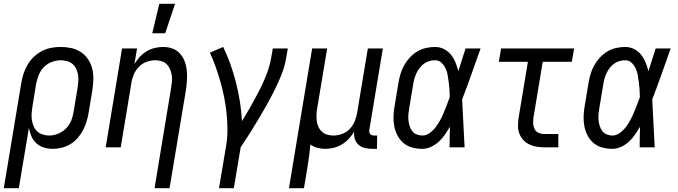

<svg xmlns="http://www.w3.org/2000/svg" viewBox="-48 -775 3568 1010"><path d="M-28 215 64 -339Q68 -364 76 -388Q84 -412 97 -434.5Q110 -457 129.5 -475.5Q149 -494 173 -506.5Q197 -519 221.5 -523.5Q246 -528 271 -528Q300 -528 327.5 -522Q355 -516 377.5 -501Q400 -486 415 -463.5Q430 -441 437 -414Q444 -387 443 -358.5Q442 -330 438 -301L418 -181Q414 -158 407 -134.5Q400 -111 388.5 -89.5Q377 -68 360.5 -49Q344 -30 322.5 -17Q301 -4 277 2Q253 8 230 8Q205 8 182.5 1Q160 -6 143.5 -21Q127 -36 117.5 -57.5Q108 -79 104 -102L51 215ZM211 -62Q235 -62 259 -72Q283 -82 301 -101Q319 -120 328 -144Q337 -168 340 -192L360 -312Q363 -330 364 -347.5Q365 -365 362.5 -381.5Q360 -398 353 -413Q346 -428 333.5 -438.5Q321 -449 304.5 -453.5Q288 -458 271 -458Q247 -458 222 -448Q197 -438 180 -419Q163 -400 154 -376Q145 -352 141 -328L123 -217Q120 -199 118.5 -181Q117 -163 119.5 -145.5Q122 -128 128.5 -112Q135 -96 147 -84.5Q159 -73 176 -67.5Q193 -62 211 -62Z M765 215 852 -312Q855 -329 856.5 -346Q858 -363 855.5 -379.5Q853 -396 846.5 -411Q840 -426 829 -437Q818 -448 802 -453Q786 -458 769 -458Q746 -458 722.5 -449.5Q699 -441 682 -423Q665 -405 655.5 -382.5Q646 -360 643 -337L587 0H508L594 -520H673L659 -438Q671 -458 687 -475.5Q703 -493 723 -505Q743 -517 765.5 -522.5Q788 -528 810 -528Q836 -528 859.5 -519.5Q883 -511 899 -493Q915 -475 923.5 -452Q932 -429 934.5 -404Q937 -379 935.5 -353Q934 -327 930 -301L844 215ZM753 -600 790 -755H873L821 -600Z M1104 215 1142 -11Q1149 -55 1148.5 -97.5Q1148 -140 1143.5 -182Q1139 -224 1131 -264.5Q1123 -305 1111.5 -345Q1100 -385 1086.5 -423.5Q1073 -462 1056 -498L1126 -528Q1148 -483 1164.5 -436Q1181 -389 1193.5 -340Q1206 -291 1214 -240.5Q1222 -190 1225 -138Q1241 -164 1256.5 -190.5Q1272 -217 1287 -244.5Q1302 -272 1316 -299Q1330 -326 1342 -354Q1354 -382 1363.5 -410.5Q1373 -439 1378 -468L1387 -520H1466L1457 -468Q1450 -426 1434 -385.5Q1418 -345 1398.5 -305.5Q1379 -266 1357.5 -227.5Q1336 -189 1313 -150.5Q1290 -112 1266.5 -74.5Q1243 -37 1218 0L1182 215Z M1472 215 1594 -520H1673L1621 -208Q1618 -191 1617 -174Q1616 -157 1618 -140.5Q1620 -124 1626.5 -109Q1633 -94 1644.5 -83Q1656 -72 1672 -67Q1688 -62 1705 -62Q1728 -62 1751.5 -70.5Q1775 -79 1792 -97Q1809 -115 1818 -137.5Q1827 -160 1831 -183L1887 -520H1966L1895 -93Q1894 -86 1895 -80Q1896 -74 1899.5 -70Q1903 -66 1908.5 -64Q1914 -62 1921 -62H1936L1935 8H1909Q1889 8 1870.5 3.5Q1852 -1 1838 -13.5Q1824 -26 1818.5 -44Q1813 -62 1815 -82Q1803 -62 1786.5 -44.5Q1770 -27 1750 -15Q1730 -3 1707.5 2.5Q1685 8 1663 8Q1642 8 1621.5 2.5Q1601 -3 1585 -15Q1582 15 1578 46Q1574 77 1569 107L1551 215Z M2173 8Q2146 8 2120 1Q2094 -6 2074.5 -22.5Q2055 -39 2043 -62Q2031 -85 2026 -111Q2021 -137 2022 -164.5Q2023 -192 2028 -219L2048 -339Q2052 -363 2059 -386.5Q2066 -410 2078 -431.5Q2090 -453 2107.5 -472Q2125 -491 2146.5 -504Q2168 -517 2192.5 -522.5Q2217 -528 2240 -528Q2266 -528 2287.5 -517Q2309 -506 2324 -487.5Q2339 -469 2348 -446.5Q2357 -424 2363 -401L2364 -404Q2373 -433 2382.5 -462Q2392 -491 2401 -520H2480Q2456 -453 2432.5 -386Q2409 -319 2383 -252Q2387 -189 2389.5 -126Q2392 -63 2396 0H2317Q2317 -27 2317.5 -54Q2318 -81 2319 -108Q2306 -87 2292 -66.5Q2278 -46 2260 -29.5Q2242 -13 2219 -2.5Q2196 8 2173 8ZM2174 -62Q2194 -62 2213 -76Q2232 -90 2245 -107.5Q2258 -125 2268.5 -144.5Q2279 -164 2287 -184Q2295 -204 2303 -224Q2311 -244 2318 -264Q2318 -284 2316.5 -303.5Q2315 -323 2312.5 -342Q2310 -361 2307 -379.5Q2304 -398 2296 -415Q2288 -432 2274.5 -445Q2261 -458 2241 -458Q2226 -458 2210 -453.5Q2194 -449 2181 -439Q2168 -429 2158 -415.5Q2148 -402 2141.5 -387.5Q2135 -373 2131 -358Q2127 -343 2125 -328L2105 -208Q2102 -192 2100.5 -175.5Q2099 -159 2100.5 -143.5Q2102 -128 2106.5 -113Q2111 -98 2120 -86Q2129 -74 2143.5 -68Q2158 -62 2174 -62Z M2815 0Q2794 0 2773.5 -3.5Q2753 -7 2735 -16Q2717 -25 2704 -39.5Q2691 -54 2684 -72.5Q2677 -91 2677 -112Q2677 -133 2680 -155L2729 -450H2576L2588 -520H2972L2960 -450H2807L2758 -155Q2756 -139 2757 -123.5Q2758 -108 2764.5 -95.5Q2771 -83 2785 -76.5Q2799 -70 2815 -70H2889V0Z M3173 8Q3146 8 3120 1Q3094 -6 3074.5 -22.5Q3055 -39 3043 -62Q3031 -85 3026 -111Q3021 -137 3022 -164.5Q3023 -192 3028 -219L3048 -339Q3052 -363 3059 -386.5Q3066 -410 3078 -431.5Q3090 -453 3107.5 -472Q3125 -491 3146.5 -504Q3168 -517 3192.5 -522.5Q3217 -528 3240 -528Q3266 -528 3287.5 -517Q3309 -506 3324 -487.5Q3339 -469 3348 -446.5Q3357 -424 3363 -401L3364 -404Q3373 -433 3382.5 -462Q3392 -491 3401 -520H3480Q3456 -453 3432.5 -386Q3409 -319 3383 -252Q3387 -189 3389.5 -126Q3392 -63 3396 0H3317Q3317 -27 3317.5 -54Q3318 -81 3319 -108Q3306 -87 3292 -66.5Q3278 -46 3260 -29.5Q3242 -13 3219 -2.5Q3196 8 3173 8ZM3174 -62Q3194 -62 3213 -76Q3232 -90 3245 -107.5Q3258 -125 3268.5 -144.5Q3279 -164 3287 -184Q3295 -204 3303 -224Q3311 -244 3318 -264Q3318 -284 3316.5 -303.5Q3315 -323 3312.5 -342Q3310 -361 3307 -379.5Q3304 -398 3296 -415Q3288 -432 3274.5 -445Q3261 -458 3241 -458Q3226 -458 3210 -453.5Q3194 -449 3181 -439Q3168 -429 3158 -415.5Q3148 -402 3141.5 -387.5Q3135 -373 3131 -358Q3127 -343 3125 -328L3105 -208Q3102 -192 3100.5 -175.5Q3099 -159 3100.5 -143.5Q3102 -128 3106.5 -113Q3111 -98 3120 -86Q3129 -74 3143.5 -68Q3158 -62 3174 -62Z"/></svg>

Font: Iosevka Curly
Style: Italic
Weight: 400
Italic angle: -9°
Monospace: yes
Designer: Belleve Invis
Foundry: Belleve Invis
Version: Version 22.1.2; ttfautohint (v1.8.4)